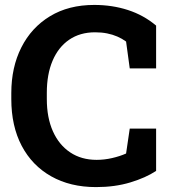

<svg xmlns="http://www.w3.org/2000/svg" viewBox="-20 -741 691 771"><path d="M365.7 10.3Q262.2 10.3 185.5 -33Q108.9 -76.2 67.1 -155.5Q25.4 -234.9 25.4 -343.3V-367.2Q25.4 -470.7 65.7 -550.5Q106 -630.4 180.7 -675.8Q255.4 -721.2 358.4 -721.2Q430.7 -721.2 493.9 -700.7Q557.1 -680.2 606.9 -638.2V-466.3H501L486.3 -574.2Q470.2 -585.9 451.2 -594.2Q432.1 -602.5 409.9 -606.9Q387.7 -611.3 361.8 -611.3Q301.3 -611.3 257.8 -581.5Q214.4 -551.8 191.2 -497.3Q168 -442.9 168 -368.2V-343.3Q168 -268.6 192.4 -213.9Q216.8 -159.2 261.7 -129.2Q306.6 -99.1 368.2 -99.1Q398.9 -99.1 429.9 -106.2Q460.9 -113.3 486.3 -124.5L501 -224.6H606.9V-54.7Q565.4 -27.3 503.4 -8.5Q441.4 10.3 365.7 10.3Z"/></svg>

Font: Roboto Slab LO
Style: Bold
Weight: 700
Designer: Google
Version: Version 2.000